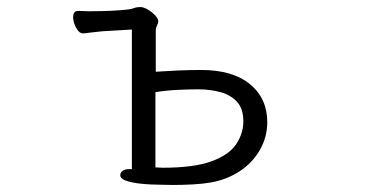

<svg xmlns="http://www.w3.org/2000/svg" viewBox="-20 -510 1040 546"><path d="M355 -426 270 -421Q258 -420 243 -418Q228 -416 217 -415H216Q205 -415 196.5 -431Q188 -447 188 -461Q188 -479 202 -479Q210 -479 217.5 -478.5Q225 -478 233 -478Q299 -478 344 -483Q353 -484 361 -487Q369 -490 379 -490Q388 -490 400 -483Q412 -476 421 -466.5Q430 -457 430 -449Q430 -444 426.5 -437.5Q423 -431 423 -425V-306Q452 -308 485 -309.5Q518 -311 552 -311Q642 -311 691 -270.5Q740 -230 740 -163Q740 -120 719 -83.5Q698 -47 661.5 -23Q625 1 579 9Q556 13 527 14.5Q498 16 472 16Q459 16 447 15.5Q435 15 425 15Q425 15 409 14.5Q393 14 373 11.5Q353 9 337.5 3.5Q322 -2 322 -12Q322 -19 328.5 -24Q335 -29 346 -29H355ZM422 -34Q427 -34 432.5 -33.5Q438 -33 443 -33Q532 -33 582 -51.5Q632 -70 652 -100.5Q672 -131 672 -165Q672 -201 654 -220.5Q636 -240 607 -248Q578 -256 543 -256Q520 -256 487 -254.5Q454 -253 422 -248Z"/></svg>

Font: Moon Stars Kai T
Style: Regular
Weight: 400
Designer: GuiWonder
Version: Version 1.101